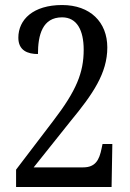

<svg xmlns="http://www.w3.org/2000/svg" viewBox="-20 -744 517 764"><path d="M44 0H424L427 -171H388L384 -152C375 -108 360 -78 311 -78H114L260 -261C350 -370 407 -453 407 -555C407 -656 339 -724 227 -724C112 -724 53 -666 53 -594C53 -543 90 -529 131 -529C131 -605 149 -675 227 -675C286 -675 313 -624 313 -546C313 -455 284 -383 191 -262L44 -69Z"/></svg>

Font: Noto Serif Lao Condensed
Style: Regular
Weight: 400
Width: 3
Designer: Monotype Design Team
Foundry: Monotype Imaging Inc.
Version: Version 2.003